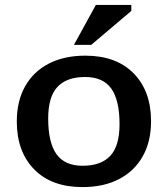

<svg xmlns="http://www.w3.org/2000/svg" viewBox="-20 -752 684 783"><path d="M316.5 11Q190.5 11 119.5 -61.2Q48.5 -133.5 48.5 -256.5Q48.5 -339 82 -399.2Q115.5 -459.5 178.2 -492.2Q241 -525 328 -525Q454 -525 525 -452.8Q596 -380.5 596 -257.5Q596 -175 562.2 -114.8Q528.5 -54.5 465.8 -21.8Q403 11 316.5 11ZM317 -76Q392 -76 429.8 -116.5Q467.5 -157 467.5 -245.5Q467.5 -343 434 -390.5Q400.5 -438 327 -438Q252 -438 214.2 -397.5Q176.5 -357 176.5 -268.5Q176.5 -171 210.2 -123.5Q244 -76 317 -76ZM281.5 -569 371 -732H515.5V-707.5L352 -569Z"/></svg>

Font: Newsreader Caption Medium
Style: Regular
Weight: 500
Designer: Hugues Gentile
Foundry: Production Type
Version: Version 1.001